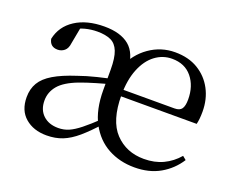

<svg xmlns="http://www.w3.org/2000/svg" viewBox="-93 -687 1044 858"><g transform="rotate(20 429.0 -258.0)"><path d="M193 15Q131 15 91.5 -19Q52 -53 52 -116Q52 -155 69.5 -184.5Q87 -214 126.5 -237.5Q166 -261 231 -282Q270 -296 317 -307.5Q364 -319 405 -328V-303Q365 -293 322.5 -280.5Q280 -268 248 -256Q185 -232 158.5 -200.5Q132 -169 132 -129Q132 -85 159 -59.5Q186 -34 231 -34Q258 -34 281 -44Q304 -54 333 -77Q362 -100 404 -140L420 -121H417Q373 -72 338 -42Q303 -12 269 1.5Q235 15 193 15ZM611 15Q541 15 485 -15.5Q429 -46 396 -107.5Q363 -169 363 -263V-359Q363 -415 351 -445.5Q339 -476 314 -487.5Q289 -499 250 -499Q220 -499 191.5 -491.5Q163 -484 130 -464L173 -491L158 -411Q155 -385 141 -373.5Q127 -362 109 -362Q73 -362 66 -398Q79 -460 133.5 -495.5Q188 -531 272 -531Q349 -531 390.5 -496.5Q432 -462 436 -384L403 -387Q431 -454 486 -492.5Q541 -531 608 -531Q672 -531 717.5 -503.5Q763 -476 788 -429Q813 -382 813 -323Q813 -305 811.5 -290Q810 -275 807 -263H398V-294H690Q715 -294 724.5 -308Q734 -322 734 -352Q734 -416 700 -457.5Q666 -499 605 -499Q561 -499 525 -472Q489 -445 468 -393Q447 -341 447 -269Q447 -148 500.5 -91.5Q554 -35 638 -35Q689 -35 729 -54Q769 -73 799 -108L816 -94Q784 -44 732.5 -14.5Q681 15 611 15Z"/></g></svg>

Font: Noto Serif SC
Style: Regular
Weight: 400
Designer: Ryoko NISHIZUKA 西塚涼子 (kana & ideographs); Frank Grießhammer (Latin, Greek & Cyrillic); Wenlong ZHANG 张文龙 (bopomofo); San
Foundry: Adobe
Version: Version 2.002-H1;hotconv 1.1.0;makeotfexe 2.6.0